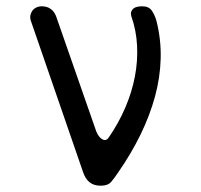

<svg xmlns="http://www.w3.org/2000/svg" viewBox="-20 -580 640 610"><path d="M244 -33 78 -514Q75 -523 76.5 -531Q78 -539 82.5 -545.5Q87 -552 95 -556Q103 -560 113 -560Q129 -560 140.5 -552Q152 -544 158 -529L286 -162Q294 -143 306 -137Q318 -131 326 -144Q357 -189 378 -238Q399 -287 408.5 -336.5Q418 -386 415.5 -435Q413 -484 397 -529Q395 -537 397 -543Q399 -549 404 -553Q409 -557 416.5 -558.5Q424 -560 432 -560Q453 -560 462.5 -546Q472 -532 477 -514Q492 -455 490.5 -394.5Q489 -334 472.5 -273.5Q456 -213 426.5 -152.5Q397 -92 356 -33Q344 -15 333.5 -2.5Q323 10 300 10Q278 10 264.5 -1Q251 -12 244 -33Z"/></svg>

Font: Maple Mono NL Light
Style: Regular
Weight: 300
Monospace: yes
Designer: subframe7536
Version: Version 7.000